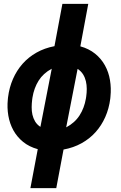

<svg xmlns="http://www.w3.org/2000/svg" viewBox="-20 -770 627 993"><path d="M21.5 -266.1Q27.8 -317.4 47.1 -361.6Q66.4 -405.8 96.9 -440.2Q127.4 -474.6 168.9 -498Q210.4 -521.5 261.7 -531.2L302.7 -750H436.5L395.5 -530.3Q439.9 -518.1 471.7 -492.4Q503.4 -466.8 522.7 -431.9Q542 -397 548.8 -355.7Q555.7 -314.5 551.3 -270.5L550.3 -259.8Q543.9 -208.5 524.4 -164.6Q504.9 -120.6 474.1 -86.4Q443.4 -52.2 401.6 -29.1Q359.9 -5.9 308.6 3.4L271 203.1H137.2L175.3 1.5Q130.9 -10.7 99.6 -36.1Q68.4 -61.5 49.3 -95.9Q30.3 -130.4 23.2 -171.4Q16.1 -212.4 20.5 -255.9ZM425.8 -270Q428.7 -289.6 428.7 -310.1Q428.7 -330.6 424.3 -349.6Q419.9 -368.7 409.7 -385.3Q399.4 -401.9 381.3 -413.6L322.3 -111.3Q366.7 -134.8 391.4 -173.1Q416 -211.4 424.3 -260.3ZM146.5 -255.4Q144 -235.8 143.8 -215.6Q143.6 -195.3 147.7 -176.8Q151.9 -158.2 161.6 -141.8Q171.4 -125.5 189 -113.8L247.6 -414.6Q203.6 -391.1 179.7 -352.8Q155.8 -314.5 147.9 -265.6Z"/></svg>

Font: Roboto Mono
Style: Bold Italic
Weight: 700
Designer: Google
Version: Version 2.000985; 2015; ttfautohint (v1.3)